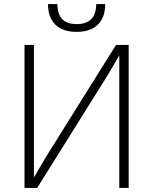

<svg xmlns="http://www.w3.org/2000/svg" viewBox="-20 -920 750 940"><path d="M564 -649 506 -550 162 0H100V-700H146V-51L204 -150L548 -700H610V0H564ZM355 -764Q287 -764 251 -799.5Q215 -835 215 -900H261Q261 -802 355 -802Q451 -802 451 -900H495Q495 -835 459 -799.5Q423 -764 355 -764Z"/></svg>

Font: Retni Sans Light
Style: Regular
Weight: 300
Designer: Vitaly Kuzmin
Foundry: ParaType Ltd.
Version: Version 1.00;March 2, 2019;FontCreator 11.5.0.2425 64-bit; t